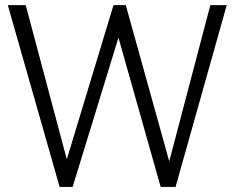

<svg xmlns="http://www.w3.org/2000/svg" viewBox="-20 -735 922 755"><path d="M214.4 0 10.7 -714.8H81.1L242.7 -108.4L426.3 -714.8H474.6L645.5 -100.6L807.1 -714.8H871.6L670.4 0H611.8L445.8 -586.9L265.6 0Z"/></svg>

Font: Pontano Sans Light
Style: Regular
Weight: 300
Designer: Vernon Adams
Foundry: Vernon Adams
Version: Version 2.001